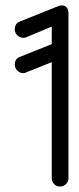

<svg xmlns="http://www.w3.org/2000/svg" viewBox="-20 -681 290 701"><path d="M76 -417Q72 -414 65 -414Q53 -414 43.5 -423Q34 -432 34 -445Q34 -467 54 -474L169 -520V-584L76 -545Q72 -543 65 -543Q53 -543 43.5 -552Q34 -561 34 -574Q34 -596 54 -603L191 -658Q209 -665 219.5 -657.5Q230 -650 230 -631V-30Q230 -18 221 -9Q212 0 199 0Q186 0 177.5 -9Q169 -18 169 -30V-454Z"/></svg>

Font: Libertine Sup Medium
Style: Regular
Weight: 500
Designer: Bastien Sozeau
Foundry: NBR — Bastien Sozeau
Version: Version 2.003; ttfautohint (v1.8.4.7-5d5b);gftools[0.9.33]